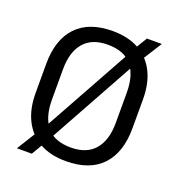

<svg xmlns="http://www.w3.org/2000/svg" viewBox="-129 -780 855 920"><g transform="rotate(20 299.0 -319.5)"><path d="M299 12Q220 12 165 -18.8Q110 -49.5 81 -107.5Q52 -165.5 52 -246V-393.5Q52 -517.5 115 -584.2Q178 -651 299 -651Q378 -651 433 -620.2Q488 -589.5 517 -531.8Q546 -474 546 -393.5V-246Q546 -121.5 483 -54.8Q420 12 299 12ZM134.5 34H58.5L127 -76.5L145.5 -101L413.5 -585.5L422 -603.5L464 -673H540L472 -565.5L454.5 -540L188.5 -58.5L181.5 -46ZM299 -57.5Q380 -57.5 421 -105.8Q462 -154 462 -242.5V-397Q462 -485.5 422.2 -533.5Q382.5 -581.5 299 -581.5Q218.5 -581.5 177.5 -533.5Q136.5 -485.5 136.5 -397V-242.5Q136.5 -154 175.8 -105.8Q215 -57.5 299 -57.5Z"/></g></svg>

Font: Anek Malayalam
Style: Regular
Weight: 400
Version: Version 1.003